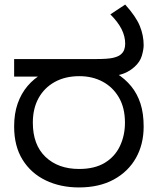

<svg xmlns="http://www.w3.org/2000/svg" viewBox="-20 -810 691 842"><path d="M326 12Q245 12 180.5 -19Q116 -50 79 -109.5Q42 -169 42 -255Q42 -312 57.5 -356Q73 -400 101 -433Q129 -466 168 -488L186 -474H42V-551H398Q452 -551 474 -556Q496 -561 507 -569Q520 -579 524.5 -591.5Q529 -604 529 -618Q529 -651 513 -682.5Q497 -714 464 -747L529 -790Q576 -738 593 -696.5Q610 -655 610 -612Q610 -593 602 -565.5Q594 -538 569 -516Q556 -504 538 -494.5Q520 -485 496 -480L491 -488Q529 -464 555.5 -431.5Q582 -399 596 -356Q610 -313 610 -255Q610 -177 576 -117Q542 -57 478.5 -22.5Q415 12 326 12ZM327 -69Q395 -69 439.5 -96Q484 -123 506 -169.5Q528 -216 528 -272Q528 -337 501.5 -382.5Q475 -428 430 -452Q385 -476 328 -476Q266 -476 220 -450.5Q174 -425 149 -379.5Q124 -334 124 -272Q124 -175 179.5 -122Q235 -69 327 -69Z"/></svg>

Font: lkannada85
Style: Book
Weight: 400
Designer: Jelle Bosma - Monotype Design Team
Foundry: Monotype Imaging Inc.
Version: Version 2.003